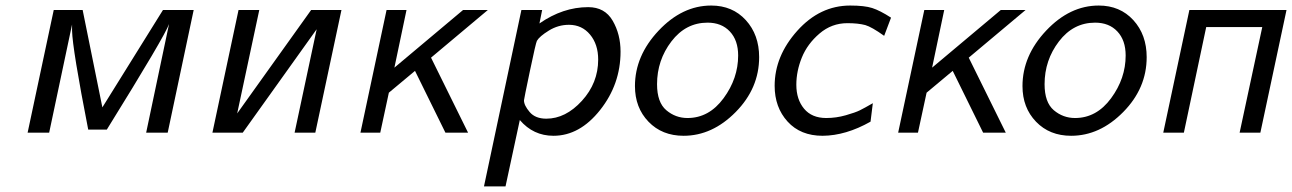

<svg xmlns="http://www.w3.org/2000/svg" viewBox="-20 -481 4684 696"><path d="M80.1 0 174.8 -444.8H279.8V-443.8L351.1 -91.8L570.8 -444.8H682.1L587.9 0H509.8L592.8 -394Q578.6 -352.1 367.2 -11.2H299.8Q242.7 -303.2 241.2 -370.1V-392.1L158.2 0Z M750 0 844.7 -444.8H919.9L839.8 -69.8L1107.9 -444.8H1217.8L1123 0H1047.9L1127.9 -375L859.9 0Z M1286.6 0 1381.3 -444.8H1453.6L1409.7 -235.8L1658.7 -444.8H1748.5L1542.5 -272L1676.8 0H1594.7L1484.4 -224.1L1389.6 -145L1358.4 0Z M1734.4 194.8 1870.1 -444.8H1945.3L1935.5 -396Q2020.5 -455.1 2112.3 -455.1Q2172.4 -455.1 2200.9 -406Q2229.5 -356.9 2229.5 -293.9Q2229.5 -175.8 2155.5 -82.3Q2081.5 11.2 1986.3 11.2Q1913.1 11.2 1864.3 -45.9L1812.5 194.8ZM1879.4 -117.2Q1879.4 -99.1 1899.9 -75Q1920.4 -50.8 1960.4 -50.8Q2030.3 -50.8 2089.4 -115.5Q2148.4 -180.2 2148.4 -265.1Q2148.4 -320.3 2118.9 -355.7Q2089.4 -391.1 2042.5 -391.1Q2003.4 -391.1 1969.5 -370.1Q1935.5 -349.1 1926.3 -333Q1922.4 -326.2 1900.9 -223.6Q1879.4 -121.1 1879.4 -117.2Z M2281.7 -168.9Q2281.7 -278.8 2367.4 -369.9Q2453.1 -460.9 2558.1 -460.9Q2635.3 -460.9 2683.6 -408Q2731.9 -355 2731.9 -273.9Q2731.9 -161.1 2647 -75Q2562 11.2 2458 11.2Q2379.9 11.2 2330.8 -39.8Q2281.7 -90.8 2281.7 -168.9ZM2361.8 -175.8Q2361.8 -109.9 2395.3 -81.5Q2428.7 -53.2 2472.2 -53.2Q2550.3 -53.2 2603 -125Q2655.8 -196.8 2655.8 -279.8Q2655.8 -335 2625.7 -366.9Q2595.7 -398.9 2544.9 -398.9Q2465.8 -398.9 2413.8 -330.8Q2361.8 -262.7 2361.8 -175.8Z M2788.1 -169.9Q2788.1 -277.8 2870.1 -369.4Q2952.1 -460.9 3062 -460.9Q3113.8 -460.9 3141.8 -451.9Q3169.9 -442.9 3210 -417L3185.1 -351.1Q3140.1 -383.3 3116.7 -390.1Q3090.8 -397 3051.8 -397Q2994.6 -397 2950.7 -359.4Q2906.7 -321.8 2886.7 -272.5Q2866.7 -223.1 2866.7 -173.8Q2866.7 -120.6 2894.8 -86.9Q2922.9 -53.2 2975.1 -53.2Q3011.2 -53.2 3046.1 -63.2Q3081.1 -73.2 3096.9 -81.1Q3112.8 -88.9 3144 -106.9L3135.7 -40Q3045.9 10.7 2961.9 11.2Q2881.8 11.2 2835 -40.3Q2788.1 -91.8 2788.1 -169.9Z M3235.8 0 3330.6 -444.8H3402.8L3358.9 -235.8L3607.9 -444.8H3697.8L3491.7 -272L3626 0H3543.9L3433.6 -224.1L3338.9 -145L3307.6 0Z M3686.5 -168.9Q3686.5 -278.8 3772.2 -369.9Q3857.9 -460.9 3962.9 -460.9Q4040 -460.9 4088.4 -408Q4136.7 -355 4136.7 -273.9Q4136.7 -161.1 4051.8 -75Q3966.8 11.2 3862.8 11.2Q3784.7 11.2 3735.6 -39.8Q3686.5 -90.8 3686.5 -168.9ZM3766.6 -175.8Q3766.6 -109.9 3800 -81.5Q3833.5 -53.2 3877 -53.2Q3955.1 -53.2 4007.8 -125Q4060.5 -196.8 4060.5 -279.8Q4060.5 -335 4030.5 -366.9Q4000.5 -398.9 3949.7 -398.9Q3870.6 -398.9 3818.6 -330.8Q3766.6 -262.7 3766.6 -175.8Z M4196.8 0 4291.5 -444.8H4643.6L4548.8 0H4473.6L4555.7 -382.8H4352.5L4271.5 0Z"/></svg>

Font: CMU Sans Serif
Style: Oblique
Weight: 500
Italic angle: -12°
Version: Version 0.7.0